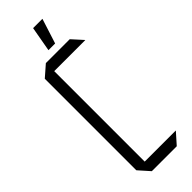

<svg xmlns="http://www.w3.org/2000/svg" viewBox="-286 -877 893 893"><g transform="rotate(-45 161.0 -430.5)"><path d="M97 0 49 -54V-55H309V-54L261 0ZM49 -55V-656L104 -704H105V-55ZM105 -650V-704H261L309 -651V-650ZM155 -738 177 -861H238V-860L199 -738Z"/></g></svg>

Font: Foldit Thin Light
Style: Regular
Weight: 300
Version: Version 1.003